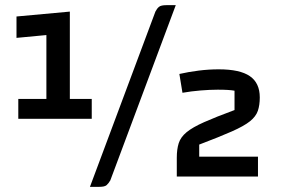

<svg xmlns="http://www.w3.org/2000/svg" viewBox="-20 -685 1090 745"><path d="M51 -224V-301H160V-549L44 -538V-621L251 -640V-301H336V-224ZM408 15Q401 27 393.5 33.5Q386 40 365 40H329L583 -640Q589 -652 597 -658.5Q605 -665 626 -665H662ZM666 0V-73Q666 -106 673.5 -129.5Q681 -153 704 -172Q727 -191 772 -211Q817 -231 890 -258V-333Q880 -335 864 -336Q848 -337 825 -337Q795 -337 758.5 -334Q722 -331 688 -325L676 -398Q711 -406 750.5 -411Q790 -416 829 -416Q911 -416 949.5 -389.5Q988 -363 988 -307Q988 -277 980.5 -255Q973 -233 950 -214.5Q927 -196 879.5 -175Q832 -154 753 -124V-77H981V0Z"/></svg>

Font: Changa SemiBold
Style: Regular
Weight: 600
Designer: Eduardo Rodriguez Tunni
Foundry: Eduardo Rodriguez Tunni
Version: Version 3.002; ttfautohint (v1.8.2)